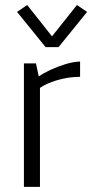

<svg xmlns="http://www.w3.org/2000/svg" viewBox="-20 -728 359 748"><path d="M73.2 0V-481H120.1L130.9 -430.2Q149.9 -443.4 177.7 -456.3Q205.6 -469.2 235.8 -478.3Q266.1 -487.3 292 -488.3V-428.7Q258.3 -428.7 225.6 -421.4Q192.9 -414.1 167.2 -402.8Q141.6 -391.6 128.4 -379.4L135.7 -407.2V0ZM157.7 -544.4 46.4 -681.6 85.9 -708.5 182.6 -586.4 279.8 -708.5 319.3 -681.6 208 -544.4Z"/></svg>

Font: Anaheim
Style: Regular
Weight: 400
Designer: Vernon Adams
Foundry: Vernon Adams
Version: Version 2.001